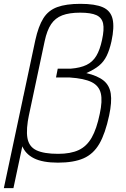

<svg xmlns="http://www.w3.org/2000/svg" viewBox="-36 -834 656 1001"><path d="M-16 147 148 -624Q164 -697 190 -738.5Q216 -780 262.5 -797Q309 -814 383 -814Q460 -814 500.5 -796Q541 -778 551 -735Q561 -692 545 -618Q535 -573 520 -542.5Q505 -512 480 -491.5Q455 -471 414 -453Q473 -439 504 -414Q535 -389 541.5 -345.5Q548 -302 533 -232Q513 -138 482 -84.5Q451 -31 399.5 -8.5Q348 14 266 14Q187 14 141.5 -8.5Q96 -31 78.5 -75.5Q61 -120 64.5 -185Q68 -250 86 -334L116 -240Q99 -160 107 -114.5Q115 -69 154 -50.5Q193 -32 267 -32Q332 -32 374 -51.5Q416 -71 442 -116.5Q468 -162 484 -240Q499 -308 489.5 -347.5Q480 -387 441.5 -406Q403 -425 328 -430H256L265 -476H333Q383 -480 415 -495.5Q447 -511 466 -542.5Q485 -574 496 -626Q508 -681 501.5 -711.5Q495 -742 466.5 -755Q438 -768 382 -768Q325 -768 288.5 -754Q252 -740 230.5 -708Q209 -676 197 -620L34 147Z"/></svg>

Font: Victor Mono Thin
Style: Italic
Weight: 100
Italic angle: -12°
Monospace: yes
Designer: Rune Bjørnerås
Version: Version 1.561;gftools[0.9.30]